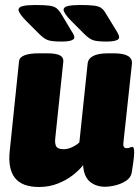

<svg xmlns="http://www.w3.org/2000/svg" viewBox="-20 -738 560 767"><path d="M136 9Q68 9 39.5 -27.5Q11 -64 19 -136L56 -493Q59 -525 137 -525H168Q204 -525 219 -517Q234 -509 233 -493L201 -188Q198 -165 204.5 -153.5Q211 -142 234 -142Q251 -142 268 -150Q285 -158 297 -169L330 -483Q334 -525 412 -525H435Q511 -525 507 -483L473 -168Q470 -146 486 -146Q493 -146 498.5 -148.5Q504 -151 509 -151Q512 -151 514 -146.5Q516 -142 516 -129Q516 -116 512.5 -89.5Q509 -63 506 -47Q502 -28 484 -16Q466 -4 442.5 2Q419 8 399 8Q364 8 339.5 -12Q315 -32 312 -78Q296 -58 270.5 -38Q245 -18 210.5 -4.5Q176 9 136 9ZM404 -572Q366 -572 350.5 -578Q335 -584 317 -602L264 -655Q234 -686 234 -699Q234 -710 251.5 -714Q269 -718 299 -718Q336 -718 355.5 -715.5Q375 -713 384.5 -706Q394 -699 401 -687L445 -615Q456 -597 456 -589Q456 -572 404 -572ZM225 -572Q186 -572 170.5 -578Q155 -584 137 -602L84 -655Q54 -686 54 -699Q54 -710 72 -714Q90 -718 120 -718Q157 -718 176 -715.5Q195 -713 204.5 -706Q214 -699 222 -687L265 -615Q277 -597 277 -589Q277 -572 225 -572Z"/></svg>

Font: Asap Semi Condensed Semi Condensed Black
Style: Italic
Weight: 900
Width: 4
Italic angle: -6°
Designer: Pablo Cosgaya
Foundry: Omnibus-Type
Version: Version 3.001; ttfautohint (v1.8.4.7-5d5b)